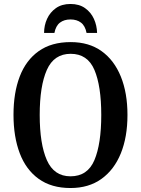

<svg xmlns="http://www.w3.org/2000/svg" viewBox="-20 -937 710 967"><path d="M335 10Q239 10 175 -36Q111 -82 79.5 -165Q48 -248 48 -359Q48 -470 79.5 -552Q111 -634 175 -679.5Q239 -725 336 -725Q428 -725 491.5 -679.5Q555 -634 588.5 -551.5Q622 -469 622 -358Q622 -247 588.5 -164.5Q555 -82 491 -36Q427 10 335 10ZM335 -49Q421 -49 455.5 -130.5Q490 -212 490 -358Q490 -504 455.5 -585Q421 -666 336 -666Q252 -666 216 -585Q180 -504 180 -358Q180 -212 216 -130.5Q252 -49 335 -49ZM202 -771Q202 -809 217 -842Q232 -875 261.5 -896Q291 -917 335 -917Q379 -917 408.5 -896Q438 -875 453 -842Q468 -809 469 -771H416Q409 -807 388 -823Q367 -839 335 -839Q303 -839 282 -823Q261 -807 254 -771Z"/></svg>

Font: Noto Serif Condensed SemiBold
Style: Regular
Weight: 600
Width: 3
Designer: Monotype Design Team
Foundry: Monotype Imaging Inc.
Version: Version 2.013